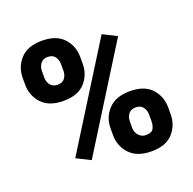

<svg xmlns="http://www.w3.org/2000/svg" viewBox="-128 -852 999 992"><g transform="rotate(-20 371.5 -355.5)"><path d="M44.4 -536.6V-574.2Q44.4 -634.8 84.2 -678Q124 -721.2 202.1 -721.2Q282.2 -721.2 321.5 -678Q360.8 -634.8 360.8 -574.2V-536.6Q360.8 -477.1 321.8 -433.8Q282.7 -390.6 203.1 -390.6Q124 -390.6 84.2 -433.8Q44.4 -477.1 44.4 -536.6ZM581.5 -608.9 234.4 -53.2 157.7 -91.8 504.9 -647.5ZM149.9 -574.2V-536.6Q149.9 -514.2 163.1 -496.8Q176.3 -479.5 203.1 -479.5Q230 -479.5 242.4 -496.8Q254.9 -514.2 254.9 -536.6V-574.2Q254.9 -597.2 242.2 -614.7Q229.5 -632.3 202.1 -632.3Q176.3 -632.3 163.1 -614.7Q149.9 -597.2 149.9 -574.2ZM381.8 -136.7V-174.3Q381.8 -234.4 422.1 -277.6Q462.4 -320.8 540.5 -320.8Q620.6 -320.8 659.7 -277.6Q698.7 -234.4 698.7 -174.3V-136.7Q698.7 -76.7 659.9 -33.4Q621.1 9.8 541.5 9.8Q462.4 9.8 422.1 -33.4Q381.8 -76.7 381.8 -136.7ZM487.8 -174.3V-136.7Q487.8 -114.3 503.4 -96.7Q519 -79.1 541.5 -79.1Q575.2 -79.1 584.2 -96.7Q593.3 -114.3 593.3 -136.7V-174.3Q593.3 -197.3 580.1 -214.6Q566.9 -231.9 540.5 -231.9Q513.7 -231.9 500.7 -214.6Q487.8 -197.3 487.8 -174.3Z"/></g></svg>

Font: Vazirmatn UI Black
Style: Regular
Weight: 900
Designer: Saber Rastikerdar
Foundry: Saber Rastikerdar
Version: Version 33.003